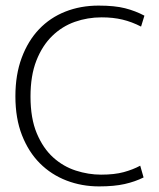

<svg xmlns="http://www.w3.org/2000/svg" viewBox="-20 -658 569 686"><path d="M341 -34Q389 -34 422 -43Q455 -52 481 -66L493 -24Q463 -9 425.5 -0.5Q388 8 334 8Q272 8 217.5 -13Q163 -34 122.5 -74.5Q82 -115 58.5 -175Q35 -235 35 -314Q35 -391 57.5 -451.5Q80 -512 119.5 -553.5Q159 -595 213.5 -616.5Q268 -638 332 -638Q390 -638 427 -628.5Q464 -619 496 -602L484 -563Q451 -580 417.5 -588Q384 -596 343 -596Q293 -596 247.5 -580Q202 -564 166.5 -529.5Q131 -495 110 -441.5Q89 -388 89 -313Q89 -235 111.5 -181.5Q134 -128 170 -95.5Q206 -63 251 -48.5Q296 -34 341 -34Z"/></svg>

Font: Mukta Malar ExtraLight
Style: Regular
Weight: 275
Designer: Aadarsh Rajan, Girish Dalvi, Yashodeep Gholap
Foundry: Ek Type
Version: Version 2.538;PS 1.000;hotconv 16.6.51;makeotf.lib2.5.65220;